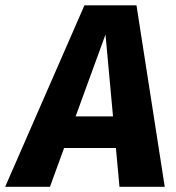

<svg xmlns="http://www.w3.org/2000/svg" viewBox="-72 -714 673 734"><path d="M250.8 -693.6H449.8L557.8 0H384.7L331.3 -582L119 0H-52.2ZM200.9 -268.9H374.6L384 -148.3H157.8Z"/></svg>

Font: Fira Sans Variable
Style: Italic
Weight: 397
Italic angle: -8°
Designer: Carrois Corporate & Edenspiekermann AG
Foundry: Carrois Corporate GbR & Edenspiekermann AG
Version: Version 4.202